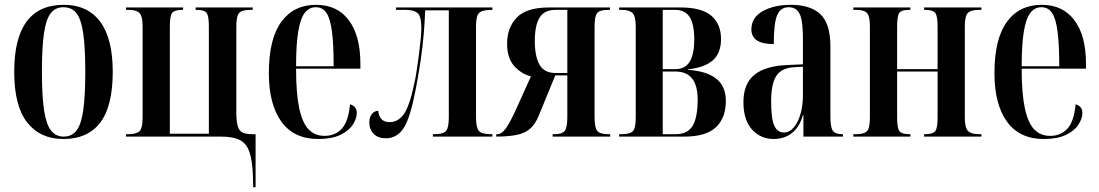

<svg xmlns="http://www.w3.org/2000/svg" viewBox="-20 -567 4564 797"><path d="M243 10Q147 10 93 -58.5Q39 -127 39 -269Q39 -547 245 -547Q343 -547 395.5 -477.5Q448 -408 448 -269Q448 -126 396 -58Q344 10 243 10ZM244 0Q278 0 297.5 -25Q317 -50 325.5 -109Q334 -168 334 -269Q334 -370 325.5 -428.5Q317 -487 297.5 -512Q278 -537 243 -537Q210 -537 190.5 -512Q171 -487 162.5 -428.5Q154 -370 154 -269Q154 -168 163 -109Q172 -50 192 -25Q212 0 244 0Z M1030 167Q1028 102 1016 65.5Q1004 29 976 14.5Q948 0 897 0H503V-10H514Q546 -10 559 -22.5Q572 -35 572 -79V-457Q572 -500 559 -513Q546 -526 514 -526H503V-536H740V-526H736Q705 -526 695 -514Q685 -502 685 -457V-12H847V-457Q847 -501 837.5 -513.5Q828 -526 798 -526H792V-536H1029V-526H1018Q985 -526 973 -513.5Q961 -501 961 -457V-101Q961 -61 967.5 -41.5Q974 -22 988.5 -16Q1003 -10 1026 -10H1041V210H1031Z M1301 10Q1200 10 1148 -62Q1096 -134 1096 -264Q1096 -405 1147.5 -476Q1199 -547 1292 -547Q1380 -547 1428 -483Q1476 -419 1476 -302V-282H1209Q1209 -180 1222 -118.5Q1235 -57 1261 -30Q1287 -3 1327 -3Q1371 -3 1398.5 -32.5Q1426 -62 1433 -134Q1461 -126 1461 -98Q1461 -75 1444.5 -49.5Q1428 -24 1392.5 -7Q1357 10 1301 10ZM1365 -292Q1365 -382 1358 -436Q1351 -490 1335 -513.5Q1319 -537 1291 -537Q1263 -537 1245 -513.5Q1227 -490 1218 -436.5Q1209 -383 1209 -292Z M1581 7Q1550 7 1531.5 -11Q1513 -29 1513 -59Q1513 -81 1524 -94Q1535 -107 1550 -107Q1552 -85 1563.5 -72.5Q1575 -60 1597 -60Q1633 -60 1656.5 -93.5Q1680 -127 1699 -217Q1704 -238 1709 -270Q1714 -302 1718.5 -336.5Q1723 -371 1726 -401.5Q1729 -432 1729 -450Q1729 -501 1712.5 -513.5Q1696 -526 1665 -526H1624V-536H2024V-526H2020Q1982 -526 1969 -513.5Q1956 -501 1956 -460V-79Q1956 -37 1968 -23.5Q1980 -10 2018 -10H2024V0H1777V-10H1783Q1820 -10 1831.5 -23.5Q1843 -37 1843 -79V-524H1745Q1741 -418 1727 -322.5Q1713 -227 1697 -155Q1677 -63 1650.5 -28Q1624 7 1581 7Z M2040 0V-10H2043Q2062 -10 2078 -31.5Q2094 -53 2118 -104L2184 -250Q2144 -260 2114.5 -293Q2085 -326 2085 -386Q2085 -452 2125 -494Q2165 -536 2260 -536H2512V-526H2505Q2469 -526 2458.5 -512.5Q2448 -499 2448 -456V-80Q2448 -37 2459.5 -23.5Q2471 -10 2505 -10H2513V0H2274V-10H2282Q2313 -10 2324 -23.5Q2335 -37 2335 -80V-254H2285L2216 -86Q2202 -52 2181.5 -33.5Q2161 -15 2127 -7.5Q2093 0 2040 0ZM2286 -264H2335V-526H2286Q2239 -526 2219.5 -493.5Q2200 -461 2200 -397Q2200 -333 2219.5 -298.5Q2239 -264 2286 -264Z M2550 0V-10H2561Q2593 -10 2606 -21.5Q2619 -33 2619 -79V-456Q2619 -500 2605.5 -513Q2592 -526 2561 -526H2550V-536H2805Q2893 -536 2933 -501.5Q2973 -467 2973 -405Q2973 -347 2939.5 -317Q2906 -287 2836 -279V-277Q2913 -272 2953 -240.5Q2993 -209 2993 -148Q2993 -77 2951.5 -38.5Q2910 0 2822 0ZM2783 -280Q2825 -280 2843.5 -312Q2862 -344 2862 -401Q2862 -466 2843 -496Q2824 -526 2783 -526H2731V-280ZM2785 -10Q2834 -10 2855 -44.5Q2876 -79 2876 -154Q2876 -270 2784 -270H2731V-10Z M3191 10Q3138 10 3102 -29Q3066 -68 3066 -143Q3066 -219 3111 -256Q3156 -293 3247 -297L3313 -300V-407Q3313 -481 3299.5 -509Q3286 -537 3254 -537Q3220 -537 3206 -504Q3192 -471 3192 -384Q3099 -384 3099 -445Q3099 -494 3146 -520.5Q3193 -547 3263 -547Q3344 -547 3385.5 -508Q3427 -469 3427 -375V-85Q3427 -39 3437 -24.5Q3447 -10 3476 -10H3479V0H3315V-89H3313Q3298 -38 3266.5 -14Q3235 10 3191 10ZM3234 -17Q3257 -17 3275 -38Q3293 -59 3303 -94Q3313 -129 3313 -172V-290L3275 -288Q3222 -284 3201.5 -250.5Q3181 -217 3181 -146Q3181 -74 3194 -45.5Q3207 -17 3234 -17Z M3522 0V-10H3534Q3566 -10 3578.5 -22Q3591 -34 3591 -79V-457Q3591 -501 3578.5 -513.5Q3566 -526 3534 -526H3522V-536H3759V-526H3753Q3722 -526 3713 -513.5Q3704 -501 3704 -457V-280H3872V-457Q3872 -501 3862 -513.5Q3852 -526 3822 -526H3816V-536H4054V-526H4043Q4011 -526 3998 -513.5Q3985 -501 3985 -457V-79Q3985 -37 3998 -23.5Q4011 -10 4044 -10H4054V0H3816V-10H3822Q3852 -10 3862 -22.5Q3872 -35 3872 -79V-270H3704V-79Q3704 -34 3714 -22Q3724 -10 3754 -10H3759V0Z M4313 10Q4212 10 4160 -62Q4108 -134 4108 -264Q4108 -405 4159.5 -476Q4211 -547 4304 -547Q4392 -547 4440 -483Q4488 -419 4488 -302V-282H4221Q4221 -180 4234 -118.5Q4247 -57 4273 -30Q4299 -3 4339 -3Q4383 -3 4410.5 -32.5Q4438 -62 4445 -134Q4473 -126 4473 -98Q4473 -75 4456.5 -49.5Q4440 -24 4404.5 -7Q4369 10 4313 10ZM4377 -292Q4377 -382 4370 -436Q4363 -490 4347 -513.5Q4331 -537 4303 -537Q4275 -537 4257 -513.5Q4239 -490 4230 -436.5Q4221 -383 4221 -292Z"/></svg>

Font: Noto Serif Display ExtraCondensed SemiBold
Style: Regular
Weight: 600
Width: 2
Designer: Monotype Design Team
Foundry: Monotype Imaging Inc.
Version: Version 2.009